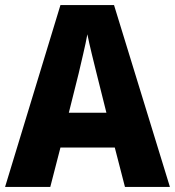

<svg xmlns="http://www.w3.org/2000/svg" viewBox="-20 -736 689 756"><path d="M472 0H649L429 -716H218L0 0H178L218 -155H432ZM360 -448 399 -292H251L290 -448C299 -488 317 -560 324 -601C332 -560 350 -488 360 -448Z"/></svg>

Font: Noto Sans Myanmar SemiCondensed ExtraBold
Style: Regular
Weight: 800
Width: 4
Designer: Monotype Design Team
Foundry: Monotype Imaging Inc.
Version: Version 2.107